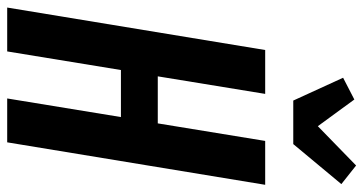

<svg xmlns="http://www.w3.org/2000/svg" viewBox="-264 -770 1034 547"><g transform="rotate(90 253.5 -497.0)"><path d="M2 0 123 -735H248L198 -429H332L382 -735H507L386 0H261L314 -324H180L127 0ZM267 -815 202 -957 264 -989 340 -885 452 -994 505 -952 391 -815Z"/></g></svg>

Font: Iosevka Term Curly XBd Obl
Style: Regular
Weight: 800
Italic angle: -9°
Designer: Belleve Invis
Foundry: Belleve Invis
Version: Version 32.3.0